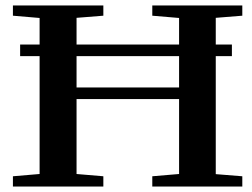

<svg xmlns="http://www.w3.org/2000/svg" viewBox="-20 -683 923 703"><path d="M27.3 0V-37.6L125 -45.9V-477.5H53.7V-520H125V-617.2L27.3 -625.5V-663.1H358.4V-625.5L260.3 -617.7V-520H635.7V-617.2L537.6 -625.5V-663.1H867.2V-625.5L770 -617.7V-520H829.1V-477.5H770V-45.4L867.2 -37.6V0H537.6V-37.6L635.7 -45.9V-320.3H260.3V-45.9L358.4 -37.6V0ZM260.3 -362.8H635.7V-477.5H260.3Z"/></svg>

Font: Elstob 8pt SemiBold
Style: Regular
Weight: 600
Designer: Peter S. Baker
Version: Version 1.015